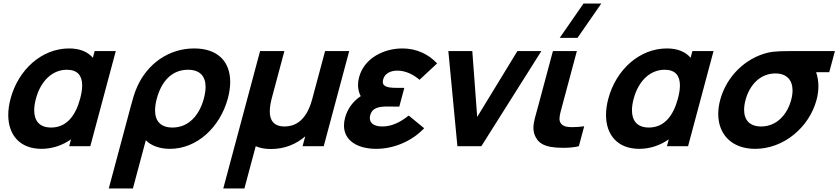

<svg xmlns="http://www.w3.org/2000/svg" viewBox="-20 -830 4760 1090"><path d="M517.3 -540 507.2 -502C478.3 -536 432.9 -555 372.4 -555C217.4 -555 84.2 -435 40 -270C31.2 -237.2 26.9 -206 26.9 -177.1C26.9 -63.2 93.6 15 215.6 15C276.6 15 335 -5 383.1 -39L372.7 0H492.7L637.3 -540ZM270.1 -106C201.8 -106 174.2 -146.7 174.2 -204C174.2 -224 177.6 -246 183.7 -269C211.3 -372 277.9 -434 359.9 -434C420.8 -434 446.5 -400.1 446.5 -344.9C446.5 -323 442.5 -297.8 435 -270C408.7 -172 357.1 -106 270.1 -106Z M597.5 240H734.5L807.9 -34C835.9 -4 884.8 15 944.8 15C1097.8 15 1229.5 -107 1273.7 -272C1282.5 -304.9 1286.9 -336.1 1286.9 -364.8C1286.9 -478.6 1218.2 -555 1082.5 -555C937.5 -555 818.2 -468 759.9 -340C743 -303 733.1 -266 723.4 -230ZM959.2 -106C892.6 -106 860.3 -142.1 860.3 -203.5C860.3 -223.2 863.6 -245.5 870.1 -270C896.4 -368 955.1 -434 1047.1 -434C1114.7 -434 1147.1 -397.7 1147.1 -336.4C1147.1 -317 1143.9 -295.1 1137.4 -271C1111.2 -173 1049.2 -106 959.2 -106Z M1247.5 240H1367.5L1431.8 0C1454.1 10 1482.5 16 1518.5 16C1596.5 16 1662 -12 1712.8 -56L1697.8 0H1817.8L1962.5 -540H1825.5L1752.1 -266C1716.2 -132 1642.8 -112 1595.8 -112C1528.7 -112 1511.5 -153.5 1511.5 -198C1511.5 -230.4 1520.6 -264.4 1526.2 -285L1594.5 -540H1456.5Z M2300.3 -174C2251.8 -135 2202.7 -112 2150.7 -112C2104.7 -112 2079.5 -130.1 2079.5 -159.6C2079.5 -164.7 2080.3 -170.2 2081.8 -176C2093.8 -220.8 2136 -225.3 2181 -225.3C2192.3 -225.3 2203.7 -225 2214.9 -225H2246.9L2275.3 -331H2243.3C2193.6 -331 2153.2 -333.4 2153.2 -365.4C2153.2 -369.4 2153.9 -374 2155.2 -379C2165.1 -416 2200.6 -429 2236.6 -429C2284.6 -429 2329.2 -405 2361.7 -377L2461.6 -470C2414.3 -521 2346.4 -555 2264.4 -555C2160.4 -555 2047.9 -501 2018.7 -392C2014.6 -376.9 2012.5 -362.1 2012.5 -347.5C2012.5 -326 2017.2 -304.9 2027.8 -284C1985.2 -256 1952.9 -213.5 1939.1 -162C1934.8 -146 1932.8 -131.1 1932.8 -117.2C1932.8 -30.3 2012.2 15 2115.6 15C2216.6 15 2319.4 -29 2388 -102Z M2576.7 0H2712.7L3053.3 -540H2917.3L2689.1 -166L2661.3 -540H2525.3Z M3258.5 -615 3393.7 -810H3292.7L3157.5 -615ZM3107.1 4C3124.7 7.2 3150.2 9.2 3177 9.2C3208.5 9.2 3241.8 6.5 3266.2 0L3296.5 -113C3274.5 -110.1 3250.6 -108.2 3229.4 -108.2C3221.6 -108.2 3214.2 -108.5 3207.4 -109C3187 -111 3166.1 -119 3158.7 -140C3157 -144.8 3156.3 -150.2 3156.3 -156.3C3156.3 -176.4 3164.6 -203.1 3173.7 -237L3254.9 -540H3118.9L3035.6 -229C3021.6 -176.7 3008.3 -138.8 3008.3 -104.3C3008.3 -90.5 3010.4 -77.3 3015.4 -64C3033.5 -16 3071 -3 3107.1 4Z M3910.8 -540 3900.7 -502C3871.8 -536 3826.4 -555 3765.9 -555C3610.9 -555 3477.7 -435 3433.5 -270C3424.7 -237.2 3420.4 -206 3420.4 -177.1C3420.4 -63.2 3487.1 15 3609.1 15C3670.1 15 3728.5 -5 3776.6 -39L3766.2 0H3886.2L4030.8 -540ZM3663.6 -106C3595.3 -106 3567.7 -146.7 3567.7 -204C3567.7 -224 3571.1 -246 3577.2 -269C3604.8 -372 3671.4 -434 3753.4 -434C3814.3 -434 3840 -400.1 3840 -344.9C3840 -323 3836 -297.8 3828.5 -270C3802.2 -172 3750.6 -106 3663.6 -106Z M4719.9 -540H4495.9C4427.9 -540 4378.9 -540 4339.4 -531C4210.1 -500 4104 -395 4068.6 -263C4061.2 -235.2 4057.5 -208.4 4057.5 -183.1C4057.5 -67.8 4133.4 15 4267.1 15C4429.1 15 4573.8 -107 4615.6 -263C4622.8 -289.8 4626.1 -315.8 4626.1 -340.2C4626.1 -369.5 4621.4 -396.5 4613.2 -420H4687.7ZM4301.2 -112C4235.7 -112 4204.4 -148.8 4204.4 -206.4C4204.4 -223.6 4207.2 -242.6 4212.6 -263C4234.3 -344 4292.8 -413 4381.8 -413C4448.5 -413 4479.3 -373.3 4479.3 -316.4C4479.3 -299.9 4476.7 -281.9 4471.6 -263C4448.9 -178 4388.2 -112 4301.2 -112Z"/></svg>

Font: Manrope
Style: ExtraBoldItalic
Weight: 800
Italic angle: -15°
Designer: Mikhail Sharanda
Foundry: Mikhail Sharanda
Version: Version 4.502;hotconv 1.0.109;makeotfexe 2.5.65596